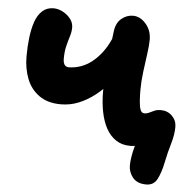

<svg xmlns="http://www.w3.org/2000/svg" viewBox="-50 -573 778 782"><g transform="rotate(5 339.0 -182.0)"><path d="M576 159Q539 159 521 137Q503 115 503 87Q503 74 506 53.5Q509 33 516 8Q523 -17 534 -43L569 -19Q553 -5 536 1.5Q519 8 497 8Q463 8 438.5 -8.5Q414 -25 398.5 -53.5Q383 -82 375.5 -120.5Q368 -159 368 -203Q368 -227 370.5 -262Q373 -297 376.5 -333.5Q380 -370 384 -401Q388 -432 390 -449Q394 -485 415.5 -503Q437 -521 463 -521Q492 -521 515.5 -494.5Q539 -468 539 -429Q539 -407 534 -371.5Q529 -336 524 -296.5Q519 -257 519 -223Q519 -179 523.5 -154Q528 -129 543 -129Q554 -129 563.5 -134Q573 -139 584 -143.5Q595 -148 609 -148Q637 -148 655.5 -129.5Q674 -111 674 -85Q674 -53 663 -16.5Q652 20 643 64Q635 104 621 131.5Q607 159 576 159ZM201 -136Q147 -136 112 -161Q77 -186 61 -227.5Q45 -269 45 -318Q45 -359 49.5 -396Q54 -433 64 -461.5Q74 -490 92.5 -506.5Q111 -523 138 -523Q157 -523 176 -513Q195 -503 207.5 -487Q220 -471 220 -451Q220 -434 214 -415Q208 -396 202.5 -373.5Q197 -351 197 -321Q197 -313 199 -305.5Q201 -298 206.5 -293.5Q212 -289 219 -289Q244 -289 268.5 -297.5Q293 -306 314.5 -323Q336 -340 354.5 -364.5Q373 -389 387 -421L453 -316Q427 -279 399 -246Q371 -213 339.5 -188.5Q308 -164 273.5 -150Q239 -136 201 -136Z"/></g></svg>

Font: Shantell Sans
Style: Bold
Weight: 700
Designer: Stephen Nixon, Anya Danilova, Shantell Martin
Foundry: Arrow Type
Version: Version 1.011;[c5ecc13dd]